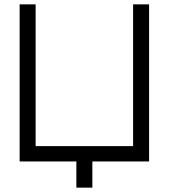

<svg xmlns="http://www.w3.org/2000/svg" viewBox="-20 -740 774 880"><path d="M330 120V0H70V-720H143.3V-70.3H590V-720H663.3V0H403.3V120Z"/></svg>

Font: Manrope
Style: Regular
Weight: 400
Designer: Mikhail Sharanda
Foundry: Mikhail Sharanda
Version: Version 4.503